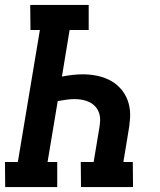

<svg xmlns="http://www.w3.org/2000/svg" viewBox="-25 -755 645 775"><path d="M-4 0 -5 -101H47L136 -634H98L97 -735H333V-634H256L225 -446Q246 -450 267 -452.5Q288 -455 309 -455Q340 -455 370 -448.5Q400 -442 425 -427.5Q450 -413 468 -390Q486 -367 494 -338.5Q502 -310 500 -278.5Q498 -247 492 -216L473 -101H511L512 0H302L301 -101H353L375 -233Q378 -249 379 -265.5Q380 -282 375.5 -297Q371 -312 361 -323.5Q351 -335 337.5 -342Q324 -349 308 -352Q292 -355 276 -355Q259 -355 242.5 -352.5Q226 -350 208 -347L167 -101H206V0Z"/></svg>

Font: Iosevka Etoile
Style: Bold Italic
Weight: 700
Italic angle: -9°
Designer: Belleve Invis
Foundry: Belleve Invis
Version: Version 28.1.0; ttfautohint (v1.8.4)